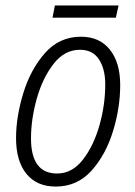

<svg xmlns="http://www.w3.org/2000/svg" viewBox="-20 -676 496 706"><path d="M185 10Q264 10 316.5 -48.5Q369 -107 395.5 -193.5Q422 -280 422 -363Q422 -446 384 -493.5Q346 -541 278 -541Q198 -541 145 -480.5Q92 -420 65.5 -333Q39 -246 39 -168Q39 -84 77 -37Q115 10 185 10ZM190 -38Q94 -38 94 -167Q94 -237 115 -312.5Q136 -388 176.5 -440.5Q217 -493 274 -493Q321 -493 344 -457.5Q367 -422 367 -366Q367 -290 345.5 -214.5Q324 -139 284.5 -88.5Q245 -38 190 -38ZM173 -611 182 -656H416L406 -611Z"/></svg>

Font: Noto Sans Display SemiCondensed Light
Style: Italic
Weight: 300
Width: 4
Italic angle: -12°
Designer: Monotype Design Team
Foundry: Monotype Imaging Inc.
Version: Version 1.900